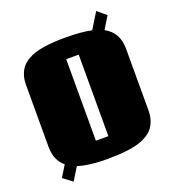

<svg xmlns="http://www.w3.org/2000/svg" viewBox="-168 -1012 1090 1218"><g transform="rotate(-20 376.5 -403.0)"><path d="M630.9 -754.9Q718.8 -708 718.8 -598.6V-180.7Q718.8 -144.5 709 -115.2Q699.2 -85.9 682.9 -65.4Q666.5 -44.9 641.1 -29.5Q615.7 -14.2 587.9 -5.1Q560.1 3.9 524.2 9.5Q488.3 15.1 454.6 17.1Q420.9 19 379.9 19L380.4 20Q243.7 20 170.9 -4.9L118.2 81.1L55.7 34.2L102.5 -41.5Q43.9 -89.8 43.9 -180.7V-598.6Q43.9 -634.8 53.5 -663.6Q63 -692.4 79.3 -712.9Q95.7 -733.4 120.8 -748.5Q146 -763.7 173.3 -772.5Q200.7 -781.2 236.3 -786.6Q272 -792 305.4 -793.9Q338.9 -795.9 379.9 -795.9Q489.3 -795.9 557.1 -780.8L622.6 -887.2L681.6 -837.9ZM339.4 -114.7H423.8V-665H339.4Z"/></g></svg>

Font: Coda ExtraBold
Style: Regular
Weight: 800
Version: Version 2.001; ttfautohint (v0.8) -r 50 -G 200 -x